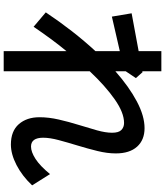

<svg xmlns="http://www.w3.org/2000/svg" viewBox="53 -885 894 1040"><g transform="rotate(90 500.0 -365.0)"><path d="M257 62V-278Q223 -237 190 -192Q157 -147 125 -100L47 -166Q148 -317 257 -435V-567L70 -524L52 -631L257 -669V-792H366V-689L371 -690L403 -654L366 -599V-543Q450 -617 529 -659Q608 -701 674 -701Q738 -701 774.5 -660.5Q811 -620 811 -545Q811 -499 798 -446Q785 -393 768.5 -339Q752 -285 739 -236.5Q726 -188 726 -152Q726 -86 774 -86Q803 -86 841 -110.5Q879 -135 923 -189L984 -92Q933 -38 874 -7.5Q815 23 763 23Q690 23 652.5 -20Q615 -63 615 -132Q615 -182 627.5 -236.5Q640 -291 656.5 -344Q673 -397 686 -443.5Q699 -490 699 -525Q699 -561 684 -575.5Q669 -590 646 -590Q590 -590 517.5 -539Q445 -488 366 -404V62Z"/></g></svg>

Font: Murecho Medium
Style: Regular
Weight: 500
Designer: Neil Summerour
Foundry: Positype
Version: Version 1.010; ttfautohint (v1.8.3)